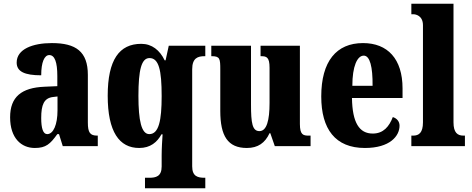

<svg xmlns="http://www.w3.org/2000/svg" viewBox="-20 -780 2519 1025"><path d="M166 10C225 10 248 -11 286 -64H295L315 0H502V-56H499C461 -56 449 -72 449 -126V-380C449 -505 385 -550 257 -550C155 -550 69 -518 69 -446C69 -398 111 -378 200 -378C200 -448 217 -486 243 -486C272 -486 286 -449 286 -374V-320L218 -317C95 -312 34 -263 34 -154C34 -42 94 10 166 10ZM232 -64C210 -64 200 -95 200 -150C200 -221 215 -256 262 -262L287 -265V-191C287 -115 265 -64 232 -64Z M754 225H1076V169H1073C1036 169 1006 162 1006 108V-410C1006 -471 1037 -480 1072 -480H1076V-536H881L864 -458H859C833 -512 791 -546 734 -546C617 -546 555 -461 555 -269C555 -76 617 10 723 10C783 10 819 -21 842 -63H848C846 -34 843 13 843 51V109C843 162 812 169 777 169H754ZM777 -64C735 -64 719 -136 719 -268C719 -407 735 -470 778 -470C828 -470 843 -406 843 -267C843 -137 828 -64 777 -64Z M1298 10C1357 10 1395 -17 1419 -69H1423L1447 0H1638V-56H1628C1599 -56 1581 -60 1581 -118V-536H1371V-480H1374C1403 -480 1419 -475 1419 -418V-230C1419 -138 1404 -80 1365 -80C1327 -80 1320 -123 1320 -222V-536H1108V-480H1111C1154 -480 1156 -466 1156 -409V-188C1156 -54 1196 10 1298 10Z M1928 10C2062 10 2113 -54 2113 -109C2113 -133 2097 -149 2077 -155C2058 -105 2027 -67 1970 -67C1898 -67 1861 -125 1859 -257H2129V-308C2129 -466 2049 -550 1918 -550C1776 -550 1695 -453 1695 -265C1695 -91 1770 10 1928 10ZM1969 -322H1861C1861 -426 1887 -483 1922 -483C1955 -483 1970 -423 1969 -322Z M2176 0H2462V-56H2454C2423 -56 2401 -71 2401 -127V-760H2176V-704H2186C2199 -704 2238 -697 2238 -645V-127C2238 -71 2216 -56 2186 -56H2176Z"/></svg>

Font: Noto Serif Georgian ExtraCondensed Black
Style: Regular
Weight: 900
Width: 2
Designer: Monotype Design Team, Akaki Razmadze
Foundry: Google LLC
Version: Version 2.003